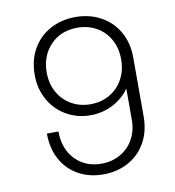

<svg xmlns="http://www.w3.org/2000/svg" viewBox="-80 -767 775 848"><g transform="rotate(-10 307.5 -343.0)"><path d="M535 -475V-211Q535 -145 507 -95Q479 -45 429 -17.5Q379 10 316 10Q253 10 204 -17.5Q155 -45 128 -95Q101 -145 101 -211H153Q153 -133 198.5 -85.5Q244 -38 316 -38Q363 -38 401 -59.5Q439 -81 460 -119.5Q481 -158 481 -205V-346Q453 -305 406 -281Q359 -257 306 -257Q247 -257 198 -285Q149 -313 121 -363Q93 -413 93 -475Q93 -541 121.5 -591Q150 -641 200.5 -668.5Q251 -696 314 -696Q377 -696 427.5 -668.5Q478 -641 506.5 -591Q535 -541 535 -475ZM147 -476Q147 -426 169 -387Q191 -348 229 -326.5Q267 -305 314 -305Q362 -305 400 -327Q438 -349 459.5 -388Q481 -427 481 -476Q481 -527 459.5 -566Q438 -605 400 -626.5Q362 -648 314 -648Q240 -648 193.5 -599.5Q147 -551 147 -476Z"/></g></svg>

Font: Chivo Thin
Style: Regular
Weight: 100
Designer: Hector Gatti
Foundry: Omnibus-Type
Version: Version 1.007